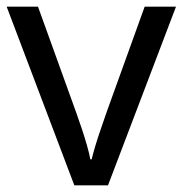

<svg xmlns="http://www.w3.org/2000/svg" viewBox="-20 -556 548 576"><path d="M203 0 0 -536H94L208 -220Q216 -198 225 -171Q234 -144 241 -119.5Q248 -95 251 -78H255Q259 -95 266.5 -120Q274 -145 283.5 -172Q293 -199 300 -220L414 -536H508L304 0Z"/></svg>

Font: Noto Naskh Arabic
Style: Regular
Weight: 400
Designer: Monotype Design Team, David Williams, Mohamad Dakak and Nizar Qandah
Foundry: Monotype Imaging Inc.
Version: Version 2.013